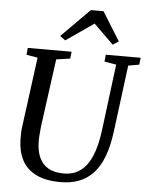

<svg xmlns="http://www.w3.org/2000/svg" viewBox="-64 -1043 853 1105"><g transform="rotate(5 362.5 -491.0)"><path d="M657.5 -692 608 -306Q597 -221 573.8 -160.5Q550.5 -100 515 -62.5Q479.5 -25 432.5 -7.5Q385.5 10 328 10Q241 10 186 -17.5Q131 -45 104.8 -94.8Q78.5 -144.5 77 -211Q76.5 -229.5 77 -249.5Q77.5 -269.5 80.5 -290.5L134 -692L69 -703L73 -743H326L321.5 -703L241.5 -691.5L188 -298.5Q185 -272 183.5 -248.8Q182 -225.5 182.5 -205.5Q183.5 -157 200 -119.8Q216.5 -82.5 251.2 -61.8Q286 -41 342.5 -41Q397.5 -41 437.5 -70Q477.5 -99 502.8 -158Q528 -217 539.5 -307L588 -691.5L519.5 -703L523.5 -743H725L720.5 -703ZM252.5 -827.5 415.5 -991.5H488.5L591.5 -826L558 -804Q529.5 -832 501 -860Q472.5 -888 444 -916Q404.5 -888.5 364.5 -860.8Q324.5 -833 283.5 -805Z"/></g></svg>

Font: Merriweather 36pt
Style: Italic
Weight: 400
Italic angle: -7.8°
Version: Version 2.101